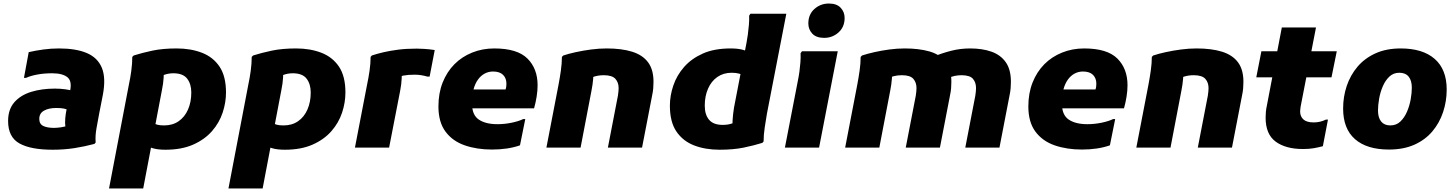

<svg xmlns="http://www.w3.org/2000/svg" viewBox="-20 -838 8266 1090"><path d="M279 12Q154 12 90 -24Q26 -60 26 -151Q26 -217 61.5 -257.5Q97 -298 157 -316.5Q217 -335 292 -335Q323 -335 351 -331Q379 -327 394 -322L374 -211Q359 -218 343 -221.5Q327 -225 299 -225Q257 -225 230 -210Q203 -195 203 -163Q203 -134 225.5 -123Q248 -112 287 -112Q304 -112 327.5 -115.5Q351 -119 367 -126V-77Q355 -91 351.5 -115.5Q348 -140 350.5 -167Q353 -194 358 -217L375 -310Q392 -374 364.5 -398Q337 -422 276 -422Q231 -422 192.5 -415Q154 -408 128 -396H116L143 -542Q182 -551 226 -557Q270 -563 315 -563Q411 -563 472.5 -537Q534 -511 558 -453.5Q582 -396 564 -300L543 -193Q536 -154 528 -111Q520 -68 523 -29L516 -21Q460 -6 402 3Q344 12 279 12Z M827 -157Q839 -147 849 -140.5Q859 -134 873 -130Q887 -126 912 -126Q960 -126 994.5 -150Q1029 -174 1047.5 -216.5Q1066 -259 1066 -313Q1066 -361 1042.5 -391.5Q1019 -422 964 -422Q936 -422 910.5 -412.5Q885 -403 871 -391L904 -449Q911 -430 909 -396.5Q907 -363 899 -325L793 232H599L712 -359Q720 -396 725.5 -437Q731 -478 731 -515L739 -523Q786 -538 845 -550.5Q904 -563 983 -563Q1063 -563 1126.5 -538.5Q1190 -514 1226.5 -459.5Q1263 -405 1263 -313Q1263 -256 1244 -198.5Q1225 -141 1183.5 -93.5Q1142 -46 1076.5 -17Q1011 12 919 12Q877 12 849 4Q821 -4 808 -15Z M1505 -157Q1517 -147 1527 -140.5Q1537 -134 1551 -130Q1565 -126 1590 -126Q1638 -126 1672.5 -150Q1707 -174 1725.5 -216.5Q1744 -259 1744 -313Q1744 -361 1720.5 -391.5Q1697 -422 1642 -422Q1614 -422 1588.5 -412.5Q1563 -403 1549 -391L1582 -449Q1589 -430 1587 -396.5Q1585 -363 1577 -325L1471 232H1277L1390 -359Q1398 -396 1403.5 -437Q1409 -478 1409 -515L1417 -523Q1464 -538 1523 -550.5Q1582 -563 1661 -563Q1741 -563 1804.5 -538.5Q1868 -514 1904.5 -459.5Q1941 -405 1941 -313Q1941 -256 1922 -198.5Q1903 -141 1861.5 -93.5Q1820 -46 1754.5 -17Q1689 12 1597 12Q1555 12 1527 4Q1499 -4 1486 -15Z M2064 -358Q2072 -395 2078 -436.5Q2084 -478 2084 -515L2091 -523Q2121 -533 2157.5 -541.5Q2194 -550 2240.5 -556Q2287 -562 2345 -562Q2359 -562 2387 -560.5Q2415 -559 2448 -554L2419 -403H2407Q2390 -408 2372 -411Q2354 -414 2334 -414Q2296 -414 2270.5 -409Q2245 -404 2226 -391L2260 -452Q2262 -427 2260.5 -393.5Q2259 -360 2252 -324L2189 0H1995Z M2773 11Q2687 11 2618 -13Q2549 -37 2509 -91Q2469 -145 2469 -234Q2469 -309 2493 -369.5Q2517 -430 2559.5 -473Q2602 -516 2660.5 -539.5Q2719 -563 2786 -563Q2917 -563 2974.5 -505.5Q3032 -448 3032 -354Q3032 -323 3026.5 -289Q3021 -255 3012 -223H2587V-330H2850Q2853 -338 2854 -346.5Q2855 -355 2855 -363Q2855 -394 2836 -413Q2817 -432 2779 -432Q2753 -432 2731 -420Q2709 -408 2693 -385.5Q2677 -363 2668.5 -331.5Q2660 -300 2660 -260V-247Q2660 -185 2698.5 -159Q2737 -133 2804 -133Q2845 -133 2885.5 -141.5Q2926 -150 2950 -162H2962L2932 -13Q2898 -1 2858 5Q2818 11 2773 11Z M3082 0 3151 -358Q3158 -395 3164 -436.5Q3170 -478 3170 -515L3178 -523Q3208 -533 3249 -542Q3290 -551 3335.5 -557Q3381 -563 3424 -563Q3509 -563 3568.5 -544.5Q3628 -526 3659 -484.5Q3690 -443 3690 -374Q3690 -356 3688.5 -337Q3687 -318 3682 -295L3625 0H3431L3488 -295Q3490 -308 3491 -319Q3492 -330 3492 -338Q3492 -370 3473.5 -390.5Q3455 -411 3408 -411Q3379 -411 3354.5 -403.5Q3330 -396 3316 -387L3343 -445Q3350 -422 3347.5 -390.5Q3345 -359 3338 -324L3276 0Z M4209 -408Q4197 -414 4178 -419.5Q4159 -425 4134 -425Q4087 -425 4052.5 -401Q4018 -377 3999.5 -334.5Q3981 -292 3981 -238Q3981 -187 4005.5 -158Q4030 -129 4083 -129Q4114 -129 4137 -137.5Q4160 -146 4176 -153L4139 -95Q4137 -121 4139 -155.5Q4141 -190 4147 -227L4218 -595Q4222 -615 4225.5 -641.5Q4229 -668 4231.5 -696Q4234 -724 4233 -749L4240 -760H4444L4334 -193Q4328 -157 4321.5 -115Q4315 -73 4315 -35L4308 -27Q4260 -12 4202 0Q4144 12 4065 12Q3984 12 3920.5 -12.5Q3857 -37 3820 -91.5Q3783 -146 3783 -238Q3783 -295 3802.5 -352.5Q3822 -410 3863.5 -457.5Q3905 -505 3970 -534Q4035 -563 4128 -563Q4169 -563 4196.5 -555.5Q4224 -548 4242 -539Z M4659 -623Q4614 -623 4591.5 -647Q4569 -671 4569 -705Q4569 -756 4603.5 -787Q4638 -818 4686 -818Q4730 -818 4752.5 -794Q4775 -770 4775 -736Q4775 -685 4740.5 -654Q4706 -623 4659 -623ZM4436 0 4510 -382Q4515 -406 4518.5 -432Q4522 -458 4524 -484.5Q4526 -511 4525 -536L4533 -547H4736L4630 0Z M4778 0 4847 -358Q4854 -395 4860 -436.5Q4866 -478 4866 -515L4874 -523Q4904 -533 4944 -542Q4984 -551 5028.5 -557Q5073 -563 5116 -563Q5197 -563 5256.5 -546Q5316 -529 5348.5 -487.5Q5381 -446 5381 -374Q5381 -356 5379.5 -337Q5378 -318 5373 -295L5316 0H5122L5179 -295Q5181 -308 5182 -319Q5183 -330 5183 -338Q5183 -370 5165 -390.5Q5147 -411 5100 -411Q5074 -411 5054 -405.5Q5034 -400 5012 -391L5039 -449Q5046 -426 5043.5 -392.5Q5041 -359 5034 -324L4972 0ZM5460 0 5517 -295Q5519 -308 5520 -319Q5521 -330 5521 -338Q5521 -370 5503.5 -390.5Q5486 -411 5438 -411Q5419 -411 5399.5 -407Q5380 -403 5360 -393L5286 -519Q5330 -537 5381 -550Q5432 -563 5488 -563Q5557 -563 5609 -544.5Q5661 -526 5690 -484.5Q5719 -443 5719 -374Q5719 -356 5717.5 -337Q5716 -318 5711 -295L5654 0Z M6122 11Q6036 11 5967 -13Q5898 -37 5858 -91Q5818 -145 5818 -234Q5818 -309 5842 -369.5Q5866 -430 5908.5 -473Q5951 -516 6009.5 -539.5Q6068 -563 6135 -563Q6266 -563 6323.5 -505.5Q6381 -448 6381 -354Q6381 -323 6375.5 -289Q6370 -255 6361 -223H5936V-330H6199Q6202 -338 6203 -346.5Q6204 -355 6204 -363Q6204 -394 6185 -413Q6166 -432 6128 -432Q6102 -432 6080 -420Q6058 -408 6042 -385.5Q6026 -363 6017.5 -331.5Q6009 -300 6009 -260V-247Q6009 -185 6047.5 -159Q6086 -133 6153 -133Q6194 -133 6234.5 -141.5Q6275 -150 6299 -162H6311L6281 -13Q6247 -1 6207 5Q6167 11 6122 11Z M6431 0 6500 -358Q6507 -395 6513 -436.5Q6519 -478 6519 -515L6527 -523Q6557 -533 6598 -542Q6639 -551 6684.5 -557Q6730 -563 6773 -563Q6858 -563 6917.5 -544.5Q6977 -526 7008 -484.5Q7039 -443 7039 -374Q7039 -356 7037.5 -337Q7036 -318 7031 -295L6974 0H6780L6837 -295Q6839 -308 6840 -319Q6841 -330 6841 -338Q6841 -370 6822.5 -390.5Q6804 -411 6757 -411Q6728 -411 6703.5 -403.5Q6679 -396 6665 -387L6692 -445Q6699 -422 6696.5 -390.5Q6694 -359 6687 -324L6625 0Z M7377 8Q7279 8 7222 -34Q7165 -76 7165 -170Q7165 -186 7166.5 -203Q7168 -220 7172 -238L7257 -682H7451L7364 -234Q7363 -227 7362 -218.5Q7361 -210 7361 -205Q7361 -177 7379.5 -160Q7398 -143 7438 -143Q7475 -143 7507 -159H7519L7490 -8Q7464 -1 7438 3.5Q7412 8 7377 8ZM7112 -399 7141 -547H7569L7539 -399Z M7605 -222Q7605 -289 7625.5 -350Q7646 -411 7686.5 -459Q7727 -507 7788.5 -535Q7850 -563 7932 -563Q8057 -563 8125 -503.5Q8193 -444 8193 -330Q8193 -263 8172.5 -201.5Q8152 -140 8111.5 -92Q8071 -44 8009.5 -16.5Q7948 11 7865 11Q7740 11 7672.5 -48Q7605 -107 7605 -222ZM7803 -211Q7803 -170 7821 -148Q7839 -126 7873 -126Q7907 -126 7930 -148Q7953 -170 7967.5 -203.5Q7982 -237 7988.5 -273.5Q7995 -310 7995 -340Q7995 -381 7977 -403Q7959 -425 7924 -425Q7891 -425 7868 -403.5Q7845 -382 7830.5 -348.5Q7816 -315 7809.5 -278Q7803 -241 7803 -211Z"/></svg>

Font: Kufam ExtraBold
Style: Italic
Weight: 800
Italic angle: -11°
Designer: Artur Schmal
Foundry: Original Type
Version: Version 1.301; ttfautohint (v1.8.3)